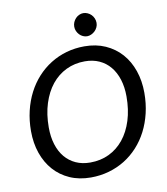

<svg xmlns="http://www.w3.org/2000/svg" viewBox="-97 -991 941 1080"><g transform="rotate(-10 373.5 -451.0)"><path d="M47.5 0ZM713 -409.5Q713 -349 700 -294.2Q687 -239.5 663.2 -193.2Q639.5 -147 605.5 -109.8Q571.5 -72.5 529.5 -46.5Q487.5 -20.5 438.2 -6.5Q389 7.5 335 7.5Q268.5 7.5 215.2 -16Q162 -39.5 124.8 -81.5Q87.5 -123.5 67.5 -181.2Q47.5 -239 47.5 -307.5Q47.5 -368 60.5 -422.8Q73.5 -477.5 97.5 -524Q121.5 -570.5 155.5 -607.8Q189.5 -645 231.5 -671.2Q273.5 -697.5 322.5 -711.5Q371.5 -725.5 425.5 -725.5Q492 -725.5 545.2 -701.8Q598.5 -678 635.8 -636Q673 -594 693 -536Q713 -478 713 -409.5ZM610.5 -407Q610.5 -460.5 596.8 -504Q583 -547.5 557.5 -578.2Q532 -609 495.5 -625.5Q459 -642 413.5 -642Q355 -642 306.5 -618.5Q258 -595 223.2 -551.8Q188.5 -508.5 169 -447.2Q149.5 -386 149.5 -310.5Q149.5 -257 163 -213.5Q176.5 -170 202 -139.5Q227.5 -109 263.8 -92.5Q300 -76 346 -76Q405 -76 453.5 -99.2Q502 -122.5 537 -165.8Q572 -209 591.2 -270Q610.5 -331 610.5 -407ZM516.5 -844Q516.5 -830.5 511 -818.8Q505.5 -807 496.2 -798Q487 -789 475.2 -783.8Q463.5 -778.5 451.5 -778.5Q439.5 -778.5 428 -783.8Q416.5 -789 408 -798Q399.5 -807 394.2 -818.8Q389 -830.5 389 -844Q389 -857.5 394.2 -869.5Q399.5 -881.5 408.2 -890.8Q417 -900 428.5 -905.2Q440 -910.5 452 -910.5Q464.5 -910.5 476.2 -905.2Q488 -900 497 -891Q506 -882 511.2 -869.8Q516.5 -857.5 516.5 -844Z"/></g></svg>

Font: Lato Medium
Style: Italic
Weight: 500
Italic angle: -7°
Designer: Lukasz Dziedzic
Foundry: tyPoland Lukasz Dziedzic
Version: Version 2.006; 2014-01-15